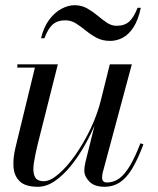

<svg xmlns="http://www.w3.org/2000/svg" viewBox="-20 -707 608 737"><path d="M125.5 10Q77.5 10 55.8 -11Q34 -32 31.8 -66.2Q29.5 -100.5 39.5 -141L114 -447.5H46.5V-460H202L124.5 -152.5Q115 -113.5 110 -81.5Q105 -49.5 112.8 -30.5Q120.5 -11.5 148.5 -11.5Q173 -11.5 204.8 -38.8Q236.5 -66 268.8 -111.5Q301 -157 327.8 -213.2Q354.5 -269.5 368.5 -327H378Q368.5 -287.5 350 -241.8Q331.5 -196 306.5 -151.5Q281.5 -107 251.8 -70.2Q222 -33.5 190 -11.8Q158 10 125.5 10ZM381.5 10Q342.5 10 323 -10Q303.5 -30 303.5 -52.5Q303.5 -58.5 304.8 -67.8Q306 -77 308 -85L401.5 -460H486L374 -43.5Q373 -39 372.5 -34.2Q372 -29.5 372 -25.5Q372 -6.5 390.5 -6.5Q416.5 -6.5 437.8 -22Q459 -37.5 478.8 -70.8Q498.5 -104 519 -157L530.5 -153Q509 -95.5 487.2 -59.5Q465.5 -23.5 439.8 -6.8Q414 10 381.5 10ZM403 -550Q373 -550 350.8 -562Q328.5 -574 309.5 -589.5Q290.5 -605 271.8 -617Q253 -629 230.5 -629Q200.5 -629 182.5 -613.2Q164.5 -597.5 150.5 -560H137.5Q147.5 -602.5 168.5 -630.8Q189.5 -659 215.5 -673Q241.5 -687 266 -687Q293 -687 314.2 -675Q335.5 -663 354 -647.5Q372.5 -632 390.2 -620Q408 -608 427.5 -608Q458 -608 476 -624.2Q494 -640.5 508 -677H520.5Q510.5 -630 492.2 -602Q474 -574 450.8 -562Q427.5 -550 403 -550Z"/></svg>

Font: Bodoni Moda 18pt
Style: Italic
Weight: 400
Italic angle: -13°
Designer: Owen Earl
Foundry: indestructible type
Version: Version 2.005